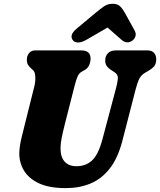

<svg xmlns="http://www.w3.org/2000/svg" viewBox="-20 -960 826 990"><path d="M508.5 -243 578 -504.5Q586.5 -535.5 587.8 -556Q589 -576.5 568.5 -589L560.5 -594Q538 -608 530 -620Q522 -632 522.5 -650.5Q523 -671 536.5 -685.5Q550 -700 576.5 -700H740.5Q763.5 -700 774.5 -687.2Q785.5 -674.5 785.5 -655Q785.5 -630 773.8 -617Q762 -604 741.5 -592.5L732.5 -587.5Q708 -574 698 -553.5Q688 -533 678.5 -496L611 -234Q588 -145 546 -91.2Q504 -37.5 446.8 -13.8Q389.5 10 319.5 10Q233 10 180 -15.2Q127 -40.5 103 -81.5Q79 -122.5 79.5 -170.5Q80.5 -207.5 91.2 -250.8Q102 -294 110 -326.5L156.5 -512.5Q163.5 -540 162 -564.2Q160.5 -588.5 152 -596.5L145.5 -602.5Q130 -616.5 124 -626.5Q118 -636.5 118.5 -655Q119 -673 130.2 -686.5Q141.5 -700 160 -700H400Q448 -700 447 -656Q446.5 -639 439.2 -622.8Q432 -606.5 412.5 -596.5L404 -592Q388 -583.5 380.2 -566Q372.5 -548.5 364.5 -517L316 -326.5Q304 -279 298.2 -250Q292.5 -221 292 -198Q291.5 -151 313 -127Q334.5 -103 374 -103Q423 -103 455.2 -133.2Q487.5 -163.5 508.5 -243ZM425 -754.5Q401.5 -741 383.5 -741Q365.5 -741 357 -751Q334 -778 376 -813L469.5 -891Q496 -913 515.5 -926.8Q535 -940.5 560.5 -940.5Q586 -940.5 599.5 -927.2Q613 -914 625.5 -891L674 -803Q683 -786 678.2 -772.5Q673.5 -759 663 -751Q634.5 -730.5 607 -754.5L534.5 -818Z"/></svg>

Font: Fraunces 144pt SuperSoft Black
Style: Italic
Weight: 900
Italic angle: -16°
Version: Version 1.000;[b76b70a41]